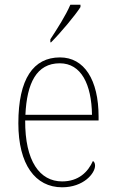

<svg xmlns="http://www.w3.org/2000/svg" viewBox="-20 -786 489 816"><path d="M194 -619V-606H197C237 -646 300 -721 322 -756V-766H279C260 -721 224 -665 194 -619ZM244 10C335 10 384 -49 384 -82C384 -93 380 -98 375 -102C354 -55 314 -15 244 -15C149 -15 86 -101 87 -274H399V-290C399 -447 338 -542 235 -542C122 -542 58 -451 58 -262C58 -87 130 10 244 10ZM371 -298H88C94 -432 135 -517 234 -517C325 -517 369 -428 371 -298Z"/></svg>

Font: Noto Serif Devanagari SemiCondensed Thin
Style: Regular
Weight: 100
Width: 4
Designer: Universal Thirst, Indian Type Foundry and the Monotype Design Team
Foundry: Monotype Imaging Inc.
Version: Version 2.004